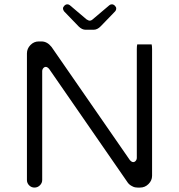

<svg xmlns="http://www.w3.org/2000/svg" viewBox="-20 -868 824 884"><path d="M138.7 -4.4Q153.3 -4.4 163.8 -14.9Q174.3 -25.4 174.3 -39.1V-540Q174.3 -549.3 180.7 -555.7Q185.1 -560.1 190.4 -560.1Q198.2 -560.1 206.5 -550.3L568.8 -26.4Q576.2 -16.6 588.4 -10.7Q596.2 -6.3 602.5 -5.4Q608.9 -4.4 613.3 -4.4H625Q647.5 -4.4 663.8 -20.8Q680.2 -37.1 680.2 -58.6V-641.6Q680.2 -655.8 678.2 -663.6H611.8Q609.9 -655.3 609.9 -641.6V-141.6Q609.9 -132.3 603.5 -126Q599.1 -121.6 593.8 -121.6Q585.9 -121.6 577.6 -131.3L217.3 -651.9Q197.3 -677.2 170.9 -677.2H158.2Q136.2 -677.2 120.1 -660.6Q104 -644 104 -622.1V-39.1Q104 -24.9 114.3 -14.6Q124.5 -4.4 138.7 -4.4ZM374 -731H411.1Q428.2 -731 443.8 -747.1L509.8 -815.4Q513.7 -820.3 514.4 -823.5Q515.1 -826.7 515.1 -829.6Q515.1 -835.4 508.8 -841.8Q502.4 -848.1 495.1 -848.1Q488.3 -848.1 483.4 -843.8L407.2 -779.3Q400.4 -772.9 392.6 -772.9Q389.2 -772.9 385.7 -774.9L378.4 -778.8L301.8 -843.8Q296.9 -848.1 290 -848.1Q282.7 -848.1 276.4 -841.8Q270 -835.4 270 -828.9Q270 -822.3 275.4 -815.4Q342.8 -746.1 342.8 -745.6Q357.9 -731 374 -731Z"/></svg>

Font: YuPearl-ExtraLight
Style: ExtraLight
Weight: 200
Designer: Max Yao
Foundry: Max-Everyday
Version: Version 1.011; ttfautohint (v1.8.3)